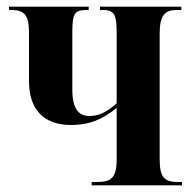

<svg xmlns="http://www.w3.org/2000/svg" viewBox="-20 -556 579 576"><path d="M255 0H526V-10H515C473 -10 459 -23 459 -79V-455C459 -511 475 -526 510 -526H524V-536H280V-526H288C321 -526 330 -515 330 -459V-246C300 -219 276 -208 248 -208C216 -208 197 -230 197 -287V-461C197 -515 204 -526 239 -526H246V-536H7V-526H14C56 -526 67 -508 67 -456V-312C67 -228 111 -181 193 -181C257 -181 296 -205 330 -232V-79C330 -18 311 -10 268 -10H255Z"/></svg>

Font: Noto Serif Display ExtraCondensed
Style: Bold
Weight: 700
Width: 2
Designer: Monotype Design Team
Foundry: Monotype Imaging Inc.
Version: Version 2.009